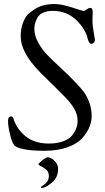

<svg xmlns="http://www.w3.org/2000/svg" viewBox="-20 -736 521 955"><path d="M171 79Q205 46 219 46Q223 46 234 51Q245 56 257 70.5Q269 85 269 105Q269 147 237.5 173Q206 199 188 199Q183 199 183 195Q183 193 193 187Q203 181 213 169Q223 157 223 139Q223 119 210 108Q197 97 184 91Q171 85 171 79ZM20 -134Q20 -157 36 -157Q43 -157 47 -146Q63 -94 107.5 -58Q152 -22 224 -22Q266 -22 296.5 -34Q327 -46 341 -65Q355 -84 360.5 -100.5Q366 -117 366 -133Q366 -167 349 -196Q332 -225 295 -262L178 -378Q83 -475 83 -555Q83 -594 94 -622Q105 -650 117 -662.5Q129 -675 149 -688Q189 -716 251 -716Q286 -716 339.5 -698.5Q393 -681 397 -681Q398 -681 410.5 -689Q423 -697 428 -697Q441 -697 441 -676Q441 -671 440.5 -659.5Q440 -648 440 -641V-624Q440 -609 446 -576Q452 -543 452 -538Q452 -529 446.5 -523.5Q441 -518 436 -518Q427 -518 422 -527.5Q417 -537 414 -551.5Q411 -566 397.5 -589Q384 -612 362 -634Q313 -682 243 -682Q215 -682 195 -673Q175 -664 166.5 -648.5Q158 -633 154.5 -620Q151 -607 151 -593Q151 -558 170.5 -523.5Q190 -489 212 -466Q234 -443 278 -402Q322 -361 345 -337Q378 -303 393.5 -283.5Q409 -264 422.5 -230.5Q436 -197 436 -158Q436 -133 425.5 -106Q415 -79 390.5 -50.5Q366 -22 317 -4Q268 14 201 14Q95 14 57 -8Q43 -16 31.5 -61Q20 -106 20 -134Z"/></svg>

Font: OFL Sorts Mill Goudy TT
Style: Italic
Weight: 500
Italic angle: -6°
Version: Version 003.000